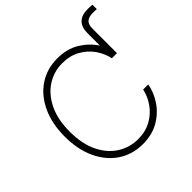

<svg xmlns="http://www.w3.org/2000/svg" viewBox="-210 -996 1183 1183"><g transform="rotate(-45 381.5 -405.0)"><path d="M376.5 9.8Q285.6 9.8 216.1 -36.6Q146.5 -83 107.2 -167Q67.9 -251 67.9 -363.3Q67.9 -476.1 107.2 -560.3Q146.5 -644.5 216.1 -690.9Q285.6 -737.3 376.5 -737.3Q460.4 -737.3 521.2 -700Q582 -662.6 617.7 -606.9V-714.4Q617.7 -819.8 723.6 -819.8Q733.4 -819.8 744.6 -819.3Q755.9 -818.8 763.2 -818.4V-779.8Q754.9 -780.3 745.8 -780.5Q736.8 -780.8 731 -780.8Q693.4 -780.8 676.3 -765.1Q659.2 -749.5 659.2 -714.4V-500H614.7Q604.5 -550.3 573.5 -594.7Q542.5 -639.2 492.7 -667Q442.9 -694.8 376.5 -694.8Q304.7 -694.8 244.4 -656.5Q184.1 -618.2 147.7 -544.2Q111.3 -470.2 111.3 -363.3Q111.3 -255.9 147.7 -182.1Q184.1 -108.4 244.4 -70.6Q304.7 -32.7 376.5 -32.7Q442.4 -32.7 492.2 -60.5Q542 -88.4 573.2 -133.1Q604.5 -177.7 614.7 -227.5H659.2Q648.9 -168.5 612.8 -114Q576.7 -59.6 517.1 -24.9Q457.5 9.8 376.5 9.8Z"/></g></svg>

Font: Inter Extra Light
Style: Regular
Weight: 200
Designer: Rasmus Andersson
Foundry: rsms
Version: Version 4.000;git-3c8e0fc